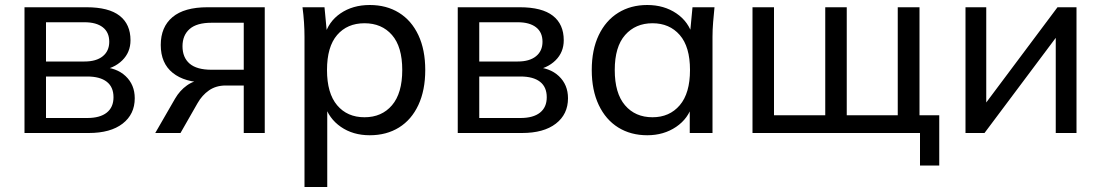

<svg xmlns="http://www.w3.org/2000/svg" viewBox="-20 -532 4404 768"><path d="M78 0V-503H326Q415 -503 458.5 -469Q502 -435 502 -371Q502 -323 469 -290.5Q436 -258 383 -251V-264Q446 -262 482.5 -227.5Q519 -193 519 -139Q519 -75 470.5 -37.5Q422 0 335 0ZM164 -60H329Q380 -60 407 -81.5Q434 -103 434 -143Q434 -184 407 -205Q380 -226 329 -226H164ZM164 -286H318Q365 -286 391 -307Q417 -328 417 -365Q417 -403 391 -423Q365 -443 318 -443H164Z M601 0 680 -137Q699 -170 728 -190.5Q757 -211 789 -211H805L804 -202Q719 -202 671 -240.5Q623 -279 623 -352Q623 -424 670 -463.5Q717 -503 810 -503H1039V0H955V-190H883Q844 -190 816 -170.5Q788 -151 770 -119L702 0ZM826 -253H955V-441H826Q767 -441 738.5 -416Q710 -391 710 -347Q710 -302 738.5 -277.5Q767 -253 826 -253Z M1198 216V-384Q1198 -413 1196 -443Q1194 -473 1190 -503H1278L1289 -387H1278Q1293 -445 1342 -478.5Q1391 -512 1459 -512Q1526 -512 1576 -481Q1626 -450 1653.5 -391.5Q1681 -333 1681 -252Q1681 -171 1653.5 -112Q1626 -53 1576 -22Q1526 9 1459 9Q1392 9 1343.5 -24.5Q1295 -58 1278 -115H1289V216ZM1438 -63Q1507 -63 1548 -111Q1589 -159 1589 -252Q1589 -345 1548 -392Q1507 -439 1438 -439Q1369 -439 1328.5 -392Q1288 -345 1288 -252Q1288 -159 1328.5 -111Q1369 -63 1438 -63Z M1811 0V-503H2059Q2148 -503 2191.5 -469Q2235 -435 2235 -371Q2235 -323 2202 -290.5Q2169 -258 2116 -251V-264Q2179 -262 2215.5 -227.5Q2252 -193 2252 -139Q2252 -75 2203.5 -37.5Q2155 0 2068 0ZM1897 -60H2062Q2113 -60 2140 -81.5Q2167 -103 2167 -143Q2167 -184 2140 -205Q2113 -226 2062 -226H1897ZM1897 -286H2051Q2098 -286 2124 -307Q2150 -328 2150 -365Q2150 -403 2124 -423Q2098 -443 2051 -443H1897Z M2569 9Q2503 9 2453 -22Q2403 -53 2375 -112Q2347 -171 2347 -252Q2347 -333 2375 -391.5Q2403 -450 2453 -481Q2503 -512 2569 -512Q2636 -512 2685.5 -478.5Q2735 -445 2751 -387H2739L2750 -503H2838Q2835 -473 2832.5 -443Q2830 -413 2830 -384V0H2739V-115H2750Q2734 -58 2684.5 -24.5Q2635 9 2569 9ZM2590 -63Q2658 -63 2699 -111Q2740 -159 2740 -252Q2740 -345 2699 -392Q2658 -439 2590 -439Q2522 -439 2480.5 -392Q2439 -345 2439 -252Q2439 -159 2480 -111Q2521 -63 2590 -63Z M3660 130V0H2990V-503H3076V-71H3281V-503H3367V-71H3571V-503H3658V-71H3737V130Z M3842 0V-503H3925V-86H3898L4210 -503H4286V0H4203V-418H4231L3918 0Z"/></svg>

Font: Mulish Medium
Style: Regular
Weight: 500
Designer: Vernon Adams
Foundry: Vernon Adams
Version: Version 3.603; ttfautohint (v1.8.3)